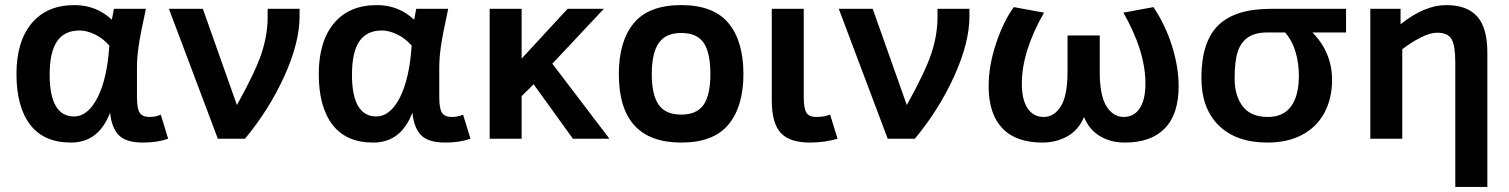

<svg xmlns="http://www.w3.org/2000/svg" viewBox="-20 -547 5951 757"><path d="M643.1 0Q600.6 15.1 543.9 15.1Q477.1 15.1 448.5 -13.9Q419.9 -43 414.1 -103Q369.1 15.1 259.8 15.1Q152.8 15.1 98.9 -55.4Q44.9 -126 44.9 -254.9Q44.9 -383.3 104.7 -455.1Q164.6 -526.9 273.9 -526.9Q359.9 -526.9 420.9 -469.2L429.2 -512.2H555.2Q532.7 -408.2 526.4 -363.8Q520 -319.3 520 -280.8V-165Q520 -118.2 531 -102.1Q542 -85.9 569.8 -85.9Q595.2 -85.9 613.8 -95.2ZM271 -87.9Q327.1 -87.9 365 -163.1Q402.8 -238.3 411.1 -367.2Q386.2 -396 354 -411.4Q321.8 -426.8 293.9 -426.8Q233.9 -426.8 204.8 -384Q175.8 -341.3 175.8 -252Q175.8 -170.4 200 -129.2Q224.1 -87.9 271 -87.9Z M779.8 -512.2 914.1 -132.8Q988.3 -266.1 1011.7 -338.4Q1035.2 -410.6 1035.2 -479V-512.2H1161.1V-481.9Q1161.1 -379.4 1101.1 -246.8Q1041 -114.3 945.8 0H838.9L646 -512.2Z M1835 0Q1792.5 15.1 1735.8 15.1Q1668.9 15.1 1640.4 -13.9Q1611.8 -43 1606 -103Q1561 15.1 1451.7 15.1Q1344.7 15.1 1290.8 -55.4Q1236.8 -126 1236.8 -254.9Q1236.8 -383.3 1296.6 -455.1Q1356.4 -526.9 1465.8 -526.9Q1551.8 -526.9 1612.8 -469.2L1621.1 -512.2H1747.1Q1724.6 -408.2 1718.3 -363.8Q1711.9 -319.3 1711.9 -280.8V-165Q1711.9 -118.2 1722.9 -102.1Q1733.9 -85.9 1761.7 -85.9Q1787.1 -85.9 1805.7 -95.2ZM1462.9 -87.9Q1519 -87.9 1556.9 -163.1Q1594.7 -238.3 1603 -367.2Q1578.1 -396 1545.9 -411.4Q1513.7 -426.8 1485.8 -426.8Q1425.8 -426.8 1396.7 -384Q1367.7 -341.3 1367.7 -252Q1367.7 -170.4 1391.8 -129.2Q1416 -87.9 1462.9 -87.9Z M2382.8 0H2238.8L2084 -214.8L2036.6 -168V0H1910.6V-512.2H2036.6V-315.9L2217.8 -512.2H2360.8L2157.7 -295.9Z M2911.1 -254.9Q2911.1 -127 2852.1 -55.9Q2793 15.1 2666 15.1Q2419.9 15.1 2419.9 -254.9Q2419.9 -384.8 2479 -455.8Q2538.1 -526.9 2666 -526.9Q2793 -526.9 2852.1 -455.8Q2911.1 -384.8 2911.1 -254.9ZM2780.8 -254.9Q2780.8 -339.4 2754.4 -378.2Q2728 -417 2666 -417Q2604.5 -417 2577.1 -377.2Q2549.8 -337.4 2549.8 -254.9Q2549.8 -172.9 2576.9 -134Q2604 -95.2 2666 -95.2Q2727.1 -95.2 2753.9 -133.5Q2780.8 -171.9 2780.8 -254.9Z M3282.2 0Q3231 15.1 3172.9 15.1Q3094.2 15.1 3058.6 -22.7Q3022.9 -60.5 3022.9 -151.9V-512.2H3148.9V-165Q3148.9 -121.1 3158.9 -103.5Q3168.9 -85.9 3199.2 -85.9Q3230.5 -85.9 3252.9 -95.2Z M3420.9 -512.2 3555.2 -132.8Q3629.4 -266.1 3652.8 -338.4Q3676.3 -410.6 3676.3 -479V-512.2H3802.2V-481.9Q3802.2 -379.4 3742.2 -246.8Q3682.1 -114.3 3586.9 0H3480L3287.1 -512.2Z M4527.8 -519Q4575.7 -447.3 4601.3 -364.5Q4627 -281.7 4627 -207Q4627 -96.7 4572.5 -40.8Q4518.1 15.1 4415 15.1Q4358.9 15.1 4316.4 -10.5Q4273.9 -36.1 4253.9 -85.9Q4233.9 -36.1 4189.9 -10.5Q4146 15.1 4089.8 15.1Q3985.4 15.1 3931.6 -41.7Q3877.9 -98.6 3877.9 -207Q3877.9 -288.1 3907 -375.2Q3936 -462.4 3977.1 -519L4096.2 -497.1Q4008.8 -343.8 4008.8 -217.8Q4008.8 -153.8 4031.5 -119.9Q4054.2 -85.9 4095.2 -85.9Q4136.2 -85.9 4162.6 -127.9Q4189 -169.9 4189 -265.1V-407.2H4315.9V-265.1Q4315.9 -169.9 4342.5 -127.9Q4369.1 -85.9 4410.2 -85.9Q4451.2 -85.9 4473.6 -119.9Q4496.1 -153.8 4496.1 -217.8Q4496.1 -344.7 4409.2 -497.1Z M5287.1 -512.2V-418.9H5154.8Q5231.9 -339.8 5231.9 -231.9Q5231.9 -158.2 5201.4 -101.8Q5170.9 -45.4 5113.3 -15.1Q5055.7 15.1 4977.1 15.1Q4854.5 15.1 4785.6 -52Q4716.8 -119.1 4716.8 -240.2Q4716.8 -381.8 4783 -447Q4849.1 -512.2 4990.7 -512.2ZM4975.1 -418.9Q4929.2 -418.9 4901.1 -400.1Q4873 -381.3 4860.4 -344Q4847.7 -306.6 4847.7 -236.8Q4847.7 -170.9 4879.2 -128.4Q4910.6 -85.9 4979 -85.9Q5039.6 -85.9 5070.3 -127.7Q5101.1 -169.4 5101.1 -249Q5101.1 -297.9 5087.9 -342.5Q5074.7 -387.2 5046.9 -418.9Z M5844.2 189.9H5717.8V-301.8Q5717.8 -366.2 5703.4 -392.1Q5689 -418 5646 -418Q5618.2 -418 5581.1 -398.9Q5543.9 -379.9 5508.8 -353V0H5382.8V-512.2H5502V-451.2Q5596.2 -526.9 5682.1 -526.9Q5764.2 -526.9 5804.2 -481.9Q5844.2 -437 5844.2 -339.8Z"/></svg>

Font: Clear Sans
Style: Bold
Weight: 700
Foundry: Intel Corporation
Version: Version 1.00